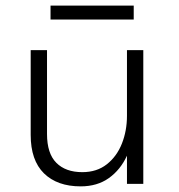

<svg xmlns="http://www.w3.org/2000/svg" viewBox="-20 -653 635 682"><path d="M266.5 9Q183.5 9 136.2 -37.2Q89 -83.5 89 -174V-475H147V-177Q147 -108 180 -74.8Q213 -41.5 272.5 -41.5Q324 -41.5 359.5 -69.5Q395 -97.5 413 -143Q431 -188.5 431 -241.5V-475H489V0H431V-100Q408 -50 366.8 -20.5Q325.5 9 266.5 9ZM455 -583.5H159.5V-633H455Z"/></svg>

Font: Betina Sans Light
Style: Regular
Weight: 300
Designer: Jonathan Pinhorn (font) & Cristiano Sobral (main changes)
Version: Version 2.001;October 6, 2020;FontCreator 13.0.0.2681 64-bit